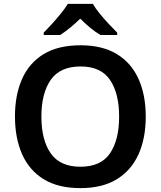

<svg xmlns="http://www.w3.org/2000/svg" viewBox="-20 -958 827 988"><path d="M730 -358Q730 -247 693 -164.5Q656 -82 581.5 -36Q507 10 394 10Q279 10 204.5 -36Q130 -82 93.5 -165Q57 -248 57 -359Q57 -469 93.5 -551.5Q130 -634 204.5 -679.5Q279 -725 395 -725Q507 -725 581.5 -679.5Q656 -634 693 -551.5Q730 -469 730 -358ZM193 -358Q193 -238 241 -169Q289 -100 394 -100Q499 -100 546 -169Q593 -238 593 -358Q593 -478 546 -547Q499 -616 395 -616Q289 -616 241 -547Q193 -478 193 -358ZM458 -938Q471 -915 493.5 -887.5Q516 -860 540.5 -834Q565 -808 583 -790V-778H497Q471 -793 445 -814.5Q419 -836 393 -862Q366 -836 341 -815.5Q316 -795 290 -778H205V-790Q224 -809 247.5 -835Q271 -861 293 -888Q315 -915 329 -938Z"/></svg>

Font: Noto Sans Thai Looped SemiBold
Style: Regular
Weight: 600
Designer: Sasikarn Vongin, Ben Mitchell
Foundry: The Fontpad Ltd
Version: Version 1.001; ttfautohint (v1.8.4.7-5d5b)